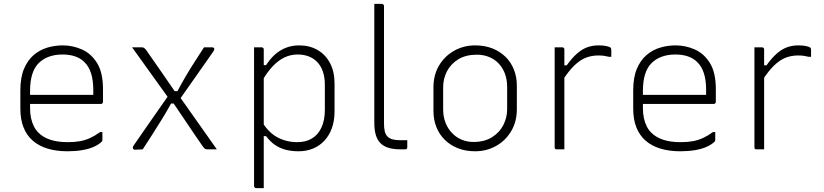

<svg xmlns="http://www.w3.org/2000/svg" viewBox="-20 -770 4250 990"><path d="M303 -536Q355 -536 402.5 -515Q450 -494 480.5 -445Q511 -396 511 -310V-245Q511 -242 509.5 -239.5Q508 -237 506 -235.5Q504 -234 500 -234H212Q196 -234 180 -234Q164 -234 148 -234H129L107 -281H461Q461 -287 461 -293.5Q461 -300 461 -306Q461 -356 449.5 -392Q438 -428 415 -450Q395 -470 366.5 -479.5Q338 -489 303 -489Q225 -489 180 -445Q135 -401 135 -301V-212Q135 -185 140 -161.5Q145 -138 154.5 -119Q164 -100 178 -86Q202 -62 239.5 -49.5Q277 -37 329 -37Q365 -37 392.5 -42Q420 -47 445 -58.5Q470 -70 496 -89H508Q508 -77 508 -66.5Q508 -56 508 -48Q508 -46 507.5 -44Q507 -42 505 -40Q489 -24 462.5 -12.5Q436 -1 402 4.5Q368 10 328 10Q270 10 224.5 -4Q179 -18 148 -45.5Q117 -73 101 -114Q85 -155 85 -210V-304Q85 -370 103.5 -414.5Q122 -459 153.5 -486Q185 -513 224 -524.5Q263 -536 303 -536Z M661 -526Q674 -526 686.5 -526Q699 -526 712 -526Q719 -526 724 -522Q729 -518 733 -513Q771 -458 810 -402.5Q849 -347 886 -292L906 -272Q954 -204 1002 -136Q1050 -68 1098 0Q1092 0 1086 0Q1080 0 1073.5 0Q1067 0 1061 0Q1055 0 1049 0Q1042 0 1037.5 -2.5Q1033 -5 1027 -13Q1006 -43 979.5 -82Q953 -121 925 -163Q897 -205 871 -243L852 -260Q804 -327 756.5 -393Q709 -459 661 -526ZM853 -284 889 -236H862Q840 -196 816 -157Q792 -118 767 -79Q742 -40 716 0L676 2Q671 2 668 -1Q665 -4 665 -9Q665 -13 667.5 -17Q670 -21 674 -27Q719 -92 763.5 -156Q808 -220 853 -284ZM1073 -526Q1078 -526 1081.5 -524Q1085 -522 1085 -517Q1085 -515 1084 -512.5Q1083 -510 1081 -506Q1037 -443 992 -379Q947 -315 902 -251L870 -300H895Q915 -338 937 -375.5Q959 -413 983.5 -451Q1008 -489 1032 -526Z M1290 -526Q1297 -526 1303.5 -526Q1310 -526 1316.5 -526Q1323 -526 1329 -526Q1333 -526 1335 -524.5Q1337 -523 1338.5 -521Q1340 -519 1340 -515Q1340 -426 1340 -336.5Q1340 -247 1340 -157.5Q1340 -68 1340 21.5Q1340 111 1340 200Q1334 200 1327.5 200Q1321 200 1314.5 200Q1308 200 1301 200Q1298 200 1295.5 198.5Q1293 197 1291.5 194.5Q1290 192 1290 189Q1290 112 1290 35Q1290 -42 1290 -118.5Q1290 -195 1290 -272Q1290 -349 1290 -426Q1290 -449 1290 -474.5Q1290 -500 1290 -526ZM1523 -536Q1576 -536 1617 -512.5Q1658 -489 1681.5 -445Q1705 -401 1705 -340V-196Q1705 -148 1691.5 -110Q1678 -72 1653 -45Q1628 -18 1594 -4Q1560 10 1519 10Q1483 10 1452.5 2Q1422 -6 1397.5 -23Q1373 -40 1352 -68H1325V-152Q1360 -90 1407.5 -63.5Q1455 -37 1514 -37Q1557 -37 1588.5 -56Q1620 -75 1637.5 -112.5Q1655 -150 1655 -203V-333Q1655 -372 1644.5 -402Q1634 -432 1614 -452Q1596 -470 1571 -479.5Q1546 -489 1514 -489Q1479 -489 1447 -474Q1415 -459 1385 -427Q1355 -395 1325 -342V-434H1352Q1373 -467 1398.5 -489.5Q1424 -512 1455 -524Q1486 -536 1523 -536Z M1910 -632Q1910 -661 1910 -691Q1910 -721 1910 -750Q1914 -750 1918 -750Q1922 -750 1926 -750Q1930 -750 1933.5 -750Q1937 -750 1941 -750Q1945 -750 1949 -750Q1952 -750 1954.5 -748.5Q1957 -747 1958.5 -744.5Q1960 -742 1960 -739Q1960 -679 1960 -618.5Q1960 -558 1960 -497.5Q1960 -437 1960 -376Q1960 -315 1960 -254.5Q1960 -194 1960 -134Q1960 -109 1964 -92.5Q1968 -76 1978 -66Q1988 -56 2004 -51.5Q2020 -47 2044 -47Q2047 -47 2050 -47Q2053 -47 2056 -47Q2059 -47 2062 -47Q2065 -47 2068 -47H2080Q2080 -38 2080 -29Q2080 -20 2080 -11Q2080 -5 2077 -2.5Q2074 0 2069 0Q2066 0 2063 0Q2060 0 2056.5 0Q2053 0 2050 0Q2047 0 2044 0Q2008 0 1982.5 -8Q1957 -16 1941 -32.5Q1925 -49 1917.5 -75Q1910 -101 1910 -137Q1910 -199 1910 -261Q1910 -323 1910 -384.5Q1910 -446 1910 -508Q1910 -570 1910 -632Z M2430 -536Q2479 -536 2518.5 -520.5Q2558 -505 2586.5 -477Q2615 -449 2630 -411Q2645 -373 2645 -328V-207Q2645 -143 2616 -94Q2587 -45 2538 -17.5Q2489 10 2430 10Q2381 10 2341.5 -5.5Q2302 -21 2273.5 -49Q2245 -77 2230 -115Q2215 -153 2215 -198V-319Q2215 -384 2244 -432.5Q2273 -481 2322 -508.5Q2371 -536 2430 -536ZM2439 -488Q2382 -488 2343.5 -464.5Q2305 -441 2285 -403Q2265 -365 2265 -319V-205Q2265 -168 2277.5 -136.5Q2290 -105 2312 -83Q2332 -62 2360 -50Q2388 -38 2421 -38Q2478 -38 2517 -62.5Q2556 -87 2575.5 -125.5Q2595 -164 2595 -207V-321Q2595 -360 2583 -391.5Q2571 -423 2549 -445Q2529 -465 2501 -476.5Q2473 -488 2439 -488Z M2876 -433H2902Q2930 -472 2956 -494.5Q2982 -517 3009 -526.5Q3036 -536 3065 -536Q3084 -536 3097.5 -534Q3111 -532 3122 -528Q3128 -526 3130 -522Q3132 -518 3132 -511Q3132 -507 3132 -502.5Q3132 -498 3132 -494Q3132 -490 3132 -485.5Q3132 -481 3132 -477H3120Q3109 -480 3096 -482Q3083 -484 3065 -484Q3031 -484 3001 -472.5Q2971 -461 2940.5 -431.5Q2910 -402 2876 -348ZM2890 0Q2884 0 2877.5 0Q2871 0 2864.5 0Q2858 0 2851 0Q2848 0 2846 -0.5Q2844 -1 2842.5 -2.5Q2841 -4 2840.5 -6Q2840 -8 2840 -11Q2840 -16 2840 -47Q2840 -78 2840 -125Q2840 -172 2840 -226Q2840 -280 2840 -332.5Q2840 -385 2840 -426Q2840 -462 2840 -488Q2840 -514 2840 -526Q2847 -526 2853.5 -526Q2860 -526 2866.5 -526Q2873 -526 2879 -526Q2883 -526 2885 -524.5Q2887 -523 2888.5 -521Q2890 -519 2890 -515Q2890 -509 2890 -471Q2890 -433 2890 -375Q2890 -317 2890 -249.5Q2890 -182 2890 -116.5Q2890 -51 2890 0Z M3463 -536Q3515 -536 3562.5 -515Q3610 -494 3640.5 -445Q3671 -396 3671 -310V-245Q3671 -242 3669.5 -239.5Q3668 -237 3666 -235.5Q3664 -234 3660 -234H3372Q3356 -234 3340 -234Q3324 -234 3308 -234H3289L3267 -281H3621Q3621 -287 3621 -293.5Q3621 -300 3621 -306Q3621 -356 3609.5 -392Q3598 -428 3575 -450Q3555 -470 3526.5 -479.5Q3498 -489 3463 -489Q3385 -489 3340 -445Q3295 -401 3295 -301V-212Q3295 -185 3300 -161.5Q3305 -138 3314.5 -119Q3324 -100 3338 -86Q3362 -62 3399.5 -49.5Q3437 -37 3489 -37Q3525 -37 3552.5 -42Q3580 -47 3605 -58.5Q3630 -70 3656 -89H3668Q3668 -77 3668 -66.5Q3668 -56 3668 -48Q3668 -46 3667.5 -44Q3667 -42 3665 -40Q3649 -24 3622.5 -12.5Q3596 -1 3562 4.5Q3528 10 3488 10Q3430 10 3384.5 -4Q3339 -18 3308 -45.5Q3277 -73 3261 -114Q3245 -155 3245 -210V-304Q3245 -370 3263.5 -414.5Q3282 -459 3313.5 -486Q3345 -513 3384 -524.5Q3423 -536 3463 -536Z M3906 -433H3932Q3960 -472 3986 -494.5Q4012 -517 4039 -526.5Q4066 -536 4095 -536Q4114 -536 4127.5 -534Q4141 -532 4152 -528Q4158 -526 4160 -522Q4162 -518 4162 -511Q4162 -507 4162 -502.5Q4162 -498 4162 -494Q4162 -490 4162 -485.5Q4162 -481 4162 -477H4150Q4139 -480 4126 -482Q4113 -484 4095 -484Q4061 -484 4031 -472.5Q4001 -461 3970.5 -431.5Q3940 -402 3906 -348ZM3920 0Q3914 0 3907.5 0Q3901 0 3894.5 0Q3888 0 3881 0Q3878 0 3876 -0.5Q3874 -1 3872.5 -2.5Q3871 -4 3870.5 -6Q3870 -8 3870 -11Q3870 -16 3870 -47Q3870 -78 3870 -125Q3870 -172 3870 -226Q3870 -280 3870 -332.5Q3870 -385 3870 -426Q3870 -462 3870 -488Q3870 -514 3870 -526Q3877 -526 3883.5 -526Q3890 -526 3896.5 -526Q3903 -526 3909 -526Q3913 -526 3915 -524.5Q3917 -523 3918.5 -521Q3920 -519 3920 -515Q3920 -509 3920 -471Q3920 -433 3920 -375Q3920 -317 3920 -249.5Q3920 -182 3920 -116.5Q3920 -51 3920 0Z"/></svg>

Font: Recursive Sans Linear Light
Style: Regular
Weight: 300
Version: Version 1.085